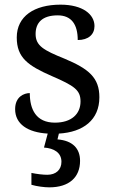

<svg xmlns="http://www.w3.org/2000/svg" viewBox="-20 -565 491 825"><path d="M192 240C277 240 324 197 324 126C324 73 292 39 227 34L233 9C338 3 407 -50 407 -147C407 -231 362 -269 257 -313C168 -349 133 -368 133 -419C133 -466 160 -499 228 -499C287 -499 314 -460 314 -393C360 -393 386 -417 386 -453C386 -503 336 -545 240 -545C127 -545 52 -495 52 -404C52 -317 100 -283 203 -238C300 -196 326 -178 326 -129C326 -75 287 -38 216 -38C135 -38 108 -95 108 -165C84 -165 45 -150 45 -96C45 -32 99 4 185 9L169 69C212 72 244 91 244 130C244 164 221 186 183 186C165 186 139 183 115 178V229C139 236 171 240 192 240Z"/></svg>

Font: Noto Nastaliq Urdu
Style: Regular
Weight: 400
Designer: Monotype Design Team (Patrick Giasson: type design, Kamal Mansour: OpenType code, Glenda Bellarosa). Updated by Simon Co
Foundry: Monotype Imaging Inc., Simon Cozens
Version: Version 3.009